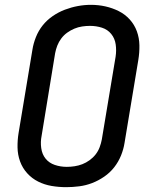

<svg xmlns="http://www.w3.org/2000/svg" viewBox="-20 -766 640 794"><path d="M254 8Q223 8 193.5 3Q164 -2 138 -15Q112 -28 92.5 -49.5Q73 -71 63 -98.5Q53 -126 52.5 -156.5Q52 -187 57 -217L114 -560Q118 -586 128.5 -612.5Q139 -639 156.5 -661Q174 -683 198 -699.5Q222 -716 248.5 -726Q275 -736 302 -741Q329 -746 356 -746Q387 -746 416 -739.5Q445 -733 471 -720Q497 -707 516.5 -685.5Q536 -664 546 -636.5Q556 -609 556.5 -578.5Q557 -548 552 -518L495 -175Q491 -149 480.5 -123Q470 -97 452.5 -74.5Q435 -52 411 -35.5Q387 -19 361 -9Q335 1 307.5 4.5Q280 8 254 8ZM256 -76Q272 -76 288.5 -78.5Q305 -81 320.5 -87Q336 -93 350.5 -103.5Q365 -114 375.5 -127.5Q386 -141 392 -157Q398 -173 401 -189L458 -531Q462 -557 458.5 -582Q455 -607 440 -625.5Q425 -644 401.5 -651.5Q378 -659 352 -659Q336 -659 319.5 -656.5Q303 -654 287.5 -647.5Q272 -641 258 -631Q244 -621 233.5 -607Q223 -593 217 -577.5Q211 -562 208 -546L152 -204Q147 -179 150.5 -153.5Q154 -128 168.5 -110Q183 -92 206.5 -84Q230 -76 256 -76Z"/></svg>

Font: Iosevka Curly MdExObl
Style: Regular
Weight: 500
Width: 7
Italic angle: -9°
Monospace: yes
Designer: Belleve Invis
Foundry: Belleve Invis
Version: Version 11.1.0; ttfautohint (v1.8.3)